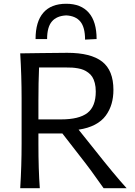

<svg xmlns="http://www.w3.org/2000/svg" viewBox="-20 -995 714 1015"><path d="M330.1 -913.6Q279.3 -911.1 254.2 -881.3Q229 -851.6 229 -788.6H168Q168 -880.4 209 -927.7Q250 -975.1 330.1 -975.1Q408.2 -975.1 449.5 -927.7Q490.7 -880.4 490.7 -788.6L429.7 -785.6Q429.7 -850.6 404.8 -880.9Q379.9 -911.1 330.1 -913.6ZM395.5 -309.6 479.5 -204.6Q583.5 -72.8 649.4 0H527.8Q460.9 -96.2 403.3 -168.9L309.6 -289.6H183.1V-235.4Q183.1 -98.6 190.4 0H86.9Q94.2 -118.7 94.2 -235.4V-475.1Q94.2 -592.8 86.9 -712.9Q114.3 -712.9 197.5 -714.4Q280.8 -715.8 335.4 -715.8Q460 -715.8 519.8 -669.4Q579.6 -623 579.6 -520Q579.6 -480 569.8 -446.3Q560.1 -412.6 539.1 -383.8Q518.1 -355 481.7 -335.9Q445.3 -316.9 395.5 -309.6ZM183.1 -461.9V-363.8H302.7Q397.9 -363.8 442.1 -397.9Q486.3 -432.1 486.3 -511.2Q486.3 -536.1 481.2 -555.9Q476.1 -575.7 467.8 -588.6Q459.5 -601.6 446.5 -611.1Q433.6 -620.6 421.1 -625.7Q408.7 -630.9 391.8 -633.8Q375 -636.7 362.1 -637.5Q349.1 -638.2 332 -638.2H186.5Q183.1 -559.6 183.1 -461.9Z"/></svg>

Font: Commissioner Flair
Style: Regular
Weight: 400
Designer: Kostas Bartsokas
Foundry: Kostas Bartsokas
Version: Version 1.000